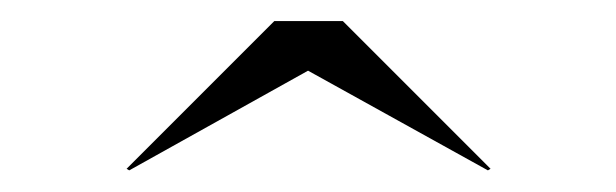

<svg xmlns="http://www.w3.org/2000/svg" viewBox="-20 -790 584 182"><path d="M102.5 -628.5 100 -630 240 -770H305L445 -630L442.5 -628.5L272 -723Z"/></svg>

Font: Bodoni Moda 72pt
Style: Regular
Weight: 400
Designer: Owen Earl
Foundry: indestructible type
Version: Version 2.005